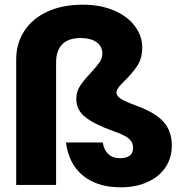

<svg xmlns="http://www.w3.org/2000/svg" viewBox="-20 -788 800 818"><path d="M49 -534Q49 -603 83.5 -656Q118 -709 182 -738.5Q246 -768 333 -768Q408 -768 465.5 -743.5Q523 -719 554.5 -677Q586 -635 586 -586Q586 -541 566 -509.5Q546 -478 511 -444Q508 -441 497 -429.5Q486 -418 481 -409.5Q476 -401 476 -394Q476 -380 493.5 -368Q511 -356 568 -335Q645 -306 678.5 -267Q712 -228 712 -168Q712 -115 685 -75Q658 -35 608.5 -12.5Q559 10 494 10Q395 10 334 -39.5Q273 -89 261 -181H418Q422 -150 441 -132Q460 -114 491 -114Q518 -114 532.5 -125Q547 -136 547 -158Q547 -181 530 -196.5Q513 -212 464 -229Q378 -260 341.5 -290.5Q305 -321 305 -366Q305 -397 320.5 -421Q336 -445 367 -478Q392 -505 404 -522.5Q416 -540 416 -560Q416 -591 391 -608.5Q366 -626 324 -626Q271 -626 245 -599Q219 -572 219 -522V0H49Z"/></svg>

Font: Fz Poppins
Style: Bold
Weight: 700
Designer: Ninad Kale (Devanagari), Jonny Pinhorn (Latin)
Foundry: Indian Type Foundry
Version: Vit hóa bi Vntype.Com & FontZin.Com